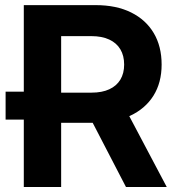

<svg xmlns="http://www.w3.org/2000/svg" viewBox="-20 -748 700 768"><path d="M161.6 -269.5H2.4V-381.3H161.6ZM75.2 0V-727.5H362.8Q445.3 -727.5 504.4 -698.2Q563.5 -668.9 595 -615.7Q626.5 -562.5 626.5 -489.7Q626.5 -417.5 593.8 -365.2Q561 -313 500.5 -284.9Q439.9 -256.8 356.4 -256.8H164.1V-377.4H345.7Q388.2 -377.4 417.2 -390.9Q446.3 -404.3 461.4 -429.4Q476.6 -454.6 476.6 -489.7Q476.6 -525.4 461.4 -550.8Q446.3 -576.2 417 -589.8Q387.7 -603.5 345.2 -603.5H224.6V0ZM483.9 0 313 -329.6H472.7L647 0Z"/></svg>

Font: Inter 24pt
Style: Bold
Weight: 700
Designer: Rasmus Andersson
Foundry: rsms
Version: Version 4.001;git-66647c0bb